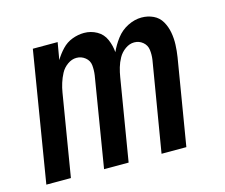

<svg xmlns="http://www.w3.org/2000/svg" viewBox="-82 -647 884 755"><g transform="rotate(-15 360.0 -269.0)"><path d="M19 0H119L174 -333Q177 -352 183 -371Q189 -390 198.5 -408Q208 -426 225.5 -438.5Q243 -451 262 -451Q282 -451 297.5 -438.5Q313 -426 315 -406.5Q317 -387 314 -366L254 0H354L409 -333Q412 -352 417.5 -371Q423 -390 433 -408Q443 -426 460.5 -438.5Q478 -451 497 -451Q517 -451 532 -438.5Q547 -426 549.5 -406.5Q552 -387 549 -366L488 0H589L647 -350Q651 -375 652 -400.5Q653 -426 648.5 -450.5Q644 -475 632 -496Q620 -517 598 -527.5Q576 -538 550 -538Q522 -538 494 -524Q466 -510 447 -485Q428 -460 416 -433Q414 -460 403 -485.5Q392 -511 368 -524.5Q344 -538 316 -538Q292 -538 268 -529Q244 -520 226 -501Q208 -482 195 -460L207 -530H106Z"/></g></svg>

Font: Iosevka Sparkle Medium
Style: Italic
Weight: 500
Italic angle: -9°
Designer: Belleve Invis
Foundry: Belleve Invis
Version: Version 4.5.0; ttfautohint (v1.8.3)